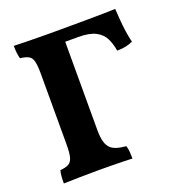

<svg xmlns="http://www.w3.org/2000/svg" viewBox="-125 -785 838 894"><g transform="rotate(-20 294.5 -338.0)"><path d="M40.4 3Q40.4 -18.4 41.7 -33.9Q43 -49.4 46.6 -61Q73.6 -63 88.3 -71.1Q103 -79.2 108.7 -100.7Q114.4 -122.2 114.4 -163V-514.2Q114.4 -554.4 109.3 -575Q104.2 -595.6 89.8 -603.7Q75.4 -611.8 47.8 -615Q44.2 -627.2 42.3 -643.3Q40.4 -659.4 40.4 -679Q61.2 -678 91.1 -677.5Q121 -677 154.4 -676.5Q187.8 -676 218.5 -676Q249.2 -676 272 -676V-177Q272 -134 281.6 -109.5Q291.2 -85 313.3 -74.3Q335.4 -63.6 373 -61Q377.8 -47.6 379.1 -30.6Q380.4 -13.6 380.4 3Q362.6 2 334.8 1.5Q307 1 275.9 0.5Q244.8 0 216 0Q169.6 0 119.2 1Q68.8 2 40.4 3ZM485.4 -493.4Q480 -527.4 466.8 -554.9Q453.6 -582.4 423 -598.7Q392.4 -615 337 -615H235.6L264.8 -676Q341.4 -676 394.6 -676.5Q447.8 -677 483.3 -677.5Q518.8 -678 543 -679Q544.4 -654.8 546.8 -623.6Q549.2 -592.4 553.8 -561.8Q558.4 -531.2 564 -509Q548.8 -502 530.2 -497.7Q511.6 -493.4 485.4 -493.4Z"/></g></svg>

Font: Vollkorn
Style: Regular
Weight: 400
Designer: Friedrich Althausen
Foundry: Friedrich Althausen
Version: Version 4.104